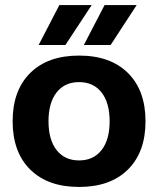

<svg xmlns="http://www.w3.org/2000/svg" viewBox="-20 -730 626 760"><path d="M215 -710H343L239 -552H133ZM394 -710H521L418 -552H312ZM30 -250Q30 -372 99.5 -441Q169 -510 293 -510Q417 -510 486.5 -441Q556 -372 556 -250Q556 -128 486.5 -59Q417 10 293 10Q169 10 99.5 -59Q30 -128 30 -250ZM414 -250Q414 -323 382 -364Q350 -405 293 -405Q236 -405 204 -364Q172 -323 172 -250Q172 -177 204 -136Q236 -95 293 -95Q350 -95 382 -136Q414 -177 414 -250Z"/></svg>

Font: Sarabun ExtraBold
Style: Regular
Weight: 800
Version: Version 1.000; ttfautohint (v1.6)